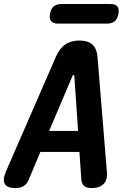

<svg xmlns="http://www.w3.org/2000/svg" viewBox="-54 -946 674 976"><path d="M195.8 -280.5H343L323.9 -558.5Q322.9 -565.2 319.4 -565.2Q315.9 -565.2 313.9 -558.5ZM349.7 -173.7H151.3L92.2 -33Q82.7 -10.6 66.5 -0.3Q50.2 10 22.8 10Q-17.2 10 -29.6 -11.2Q-41.9 -32.3 -23.3 -75.3L230 -657.2Q248.2 -699.5 277.6 -719.7Q307.1 -740 350 -740Q392.9 -740 415.4 -719.7Q437.9 -699.5 441.6 -657.2L489.1 -75.3Q493.8 -32.3 472.8 -11.2Q451.8 10 412.5 10Q385.1 10 373.2 -0.7Q361.4 -11.3 359.4 -33ZM241.5 -826Q216.2 -826 205.9 -838.3Q195.6 -850.6 200.3 -875.9Q204.7 -901.2 219 -913.4Q233.4 -925.5 258.7 -925.5H507.2Q532.5 -925.5 542.6 -913.4Q552.7 -901.2 548.3 -875.9Q543.6 -850.6 529.5 -838.3Q515.3 -826 490 -826Z"/></svg>

Font: Maple Mono
Style: Italic
Weight: 400
Italic angle: -10°
Monospace: yes
Designer: subframe7536
Version: Version 7.300